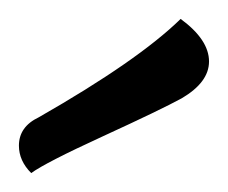

<svg xmlns="http://www.w3.org/2000/svg" viewBox="-20 -708 241 203"><path d="M172 -604Q150 -592 89 -564Q28 -536 13 -525Q0 -538 0 -554Q0 -574 21 -584Q126 -644 171 -688Q201 -666 201 -643Q201 -621 172 -604Z"/></svg>

Font: Overlock
Style: Italic
Weight: 400
Designer: Dario Muhafara
Foundry: Dario Manuel Muhafara
Version: Version 1.001